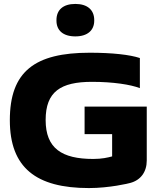

<svg xmlns="http://www.w3.org/2000/svg" viewBox="-20 -947 807 976"><path d="M691 -499V-652C640 -669 550 -679 436 -679C157 -679 30 -584 30 -336C30 -94 164 9 432 9C537 9 636 -15 642 -17C695 -31 726 -73 726 -131V-405H410V-265H550V-152C528 -146 498 -139 454 -139C294 -139 212 -193 212 -337C212 -481 288 -531 448 -531C555 -531 644 -517 691 -499ZM267 -842C267 -793 300 -762 363 -762C425 -762 459 -793 459 -842V-845C459 -896 425 -927 363 -927C300 -927 267 -896 267 -845Z"/></svg>

Font: LT Wave Black
Style: Regular
Weight: 900
Designer: Daniel Lyons
Version: Version 2.5 (Glyphs App)